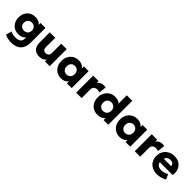

<svg xmlns="http://www.w3.org/2000/svg" viewBox="331 -2285 4075 4075"><g transform="rotate(45 2369.0 -247.5)"><path d="M294 225Q239 225 189.5 214.8Q140 204.5 98.5 181.5L132.5 52Q167.5 69 205 77.2Q242.5 85.5 282.5 85.5Q360 85.5 400.2 52.8Q440.5 20 440.5 -40V-152L461.5 -117Q442 -66.5 393.2 -37Q344.5 -7.5 273 -7.5Q199 -7.5 143.5 -40.5Q88 -73.5 57 -132Q26 -190.5 26 -266.5Q26 -323 43.5 -370.5Q61 -418 93.8 -452.8Q126.5 -487.5 172 -506.2Q217.5 -525 273 -525Q344.5 -525 393.2 -495.8Q442 -466.5 461.5 -416L440.5 -380.5V-511H588.5V-67.5Q588.5 73 513 149Q437.5 225 294 225ZM306 -145Q341 -145 368.2 -160Q395.5 -175 410.8 -202.5Q426 -230 426 -266.5Q426 -302.5 410.8 -330Q395.5 -357.5 368.2 -372.8Q341 -388 306 -388Q270.5 -388 243.5 -372.8Q216.5 -357.5 201 -330Q185.5 -302.5 185.5 -266.5Q185.5 -230 201 -202.5Q216.5 -175 243.5 -160Q270.5 -145 306 -145Z M924.5 15Q855 15 809.5 -12.2Q764 -39.5 741.8 -87.8Q719.5 -136 719.5 -200V-510H883.5V-224.5Q883.5 -182.5 905.8 -158Q928 -133.5 970.5 -133.5Q998 -133.5 1018.8 -145.8Q1039.5 -158 1050.8 -179.5Q1062 -201 1062 -229.5V-510H1226V0H1084.5V-54Q1060 -26.5 1022.5 -5.8Q985 15 924.5 15Z M1574 15Q1502 15 1445 -18.8Q1388 -52.5 1355 -113.2Q1322 -174 1322 -255Q1322 -316 1341 -365.8Q1360 -415.5 1394 -451Q1428 -486.5 1474 -505.8Q1520 -525 1574 -525Q1645 -525 1695 -494.2Q1745 -463.5 1766.5 -412.5L1744 -377V-510H1885V0H1744V-133L1766.5 -98Q1745 -47 1695 -16Q1645 15 1574 15ZM1602 -126Q1636 -126 1663.2 -141.8Q1690.5 -157.5 1706.5 -186.5Q1722.5 -215.5 1722.5 -255Q1722.5 -295 1706.5 -323.8Q1690.5 -352.5 1663.2 -368.2Q1636 -384 1602 -384Q1568 -384 1541 -368.2Q1514 -352.5 1498 -323.8Q1482 -295 1482 -255Q1482 -215.5 1498 -186.5Q1514 -157.5 1541 -141.8Q1568 -126 1602 -126Z M2021 0V-510H2185V-450.5Q2208 -490 2246 -508Q2284 -526 2328.5 -526Q2345.5 -526 2359 -524Q2372.5 -522 2385.5 -519.5L2366 -351Q2349 -357 2330 -360.8Q2311 -364.5 2292 -364.5Q2245.5 -364.5 2215.2 -337.8Q2185 -311 2185 -259.5V0Z M2667.5 15Q2595 15 2537.5 -18.8Q2480 -52.5 2447 -113.2Q2414 -174 2414 -255Q2414 -312.5 2433 -361.5Q2452 -410.5 2486.2 -447.2Q2520.5 -484 2567.5 -504.5Q2614.5 -525 2670.5 -525Q2729 -525 2776 -502Q2823 -479 2858 -433.5L2820.5 -396V-720H2984.5V0H2843V-132.5L2865.5 -95.5Q2843.5 -46.5 2792 -15.8Q2740.5 15 2667.5 15ZM2698 -126Q2733 -126 2761 -141.8Q2789 -157.5 2805 -186.5Q2821 -215.5 2821 -255Q2821 -295 2805.2 -323.8Q2789.5 -352.5 2761.5 -368.2Q2733.5 -384 2698 -384Q2662.5 -384 2634.5 -368.2Q2606.5 -352.5 2590.5 -323.8Q2574.5 -295 2574.5 -255Q2574.5 -215.5 2590.8 -186.5Q2607 -157.5 2635 -141.8Q2663 -126 2698 -126Z M3332 15Q3260 15 3203 -18.8Q3146 -52.5 3113 -113.2Q3080 -174 3080 -255Q3080 -316 3099 -365.8Q3118 -415.5 3152 -451Q3186 -486.5 3232 -505.8Q3278 -525 3332 -525Q3403 -525 3453 -494.2Q3503 -463.5 3524.5 -412.5L3502 -377V-510H3643V0H3502V-133L3524.5 -98Q3503 -47 3453 -16Q3403 15 3332 15ZM3360 -126Q3394 -126 3421.2 -141.8Q3448.5 -157.5 3464.5 -186.5Q3480.5 -215.5 3480.5 -255Q3480.5 -295 3464.5 -323.8Q3448.5 -352.5 3421.2 -368.2Q3394 -384 3360 -384Q3326 -384 3299 -368.2Q3272 -352.5 3256 -323.8Q3240 -295 3240 -255Q3240 -215.5 3256 -186.5Q3272 -157.5 3299 -141.8Q3326 -126 3360 -126Z M3779 0V-510H3943V-450.5Q3966 -490 4004 -508Q4042 -526 4086.5 -526Q4103.5 -526 4117 -524Q4130.5 -522 4143.5 -519.5L4124 -351Q4107 -357 4088 -360.8Q4069 -364.5 4050 -364.5Q4003.5 -364.5 3973.2 -337.8Q3943 -311 3943 -259.5V0Z M4454 15Q4370 15 4306.5 -18.8Q4243 -52.5 4207.5 -113.2Q4172 -174 4172 -255.5Q4172 -314.5 4192.8 -364Q4213.5 -413.5 4250.8 -449.5Q4288 -485.5 4338.8 -505.2Q4389.5 -525 4450.5 -525Q4517.5 -525 4570 -501.2Q4622.5 -477.5 4656.8 -435.2Q4691 -393 4704 -335.8Q4717 -278.5 4705 -211.5H4322Q4322.5 -181.5 4340 -159Q4357.5 -136.5 4388 -123.8Q4418.5 -111 4459 -111Q4504 -111 4544.5 -122.8Q4585 -134.5 4622 -159L4673.5 -48Q4650 -30 4612.8 -15.8Q4575.5 -1.5 4533.8 6.8Q4492 15 4454 15ZM4332 -322H4549Q4548 -360.5 4520.5 -383.5Q4493 -406.5 4446 -406.5Q4398.5 -406.5 4367.2 -383.5Q4336 -360.5 4332 -322Z"/></g></svg>

Font: Geologica Cursive
Style: Bold
Weight: 700
Designer: Sindre Bremnes, Frode Helland
Foundry: Monokrom Skriftforlag AS
Version: Version 1.010;gftools[0.9.28]